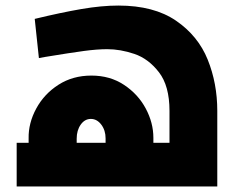

<svg xmlns="http://www.w3.org/2000/svg" viewBox="-20 -671 845 691"><path d="M762 -272V0H40V-157H83V-173Q82 -228 110.5 -280.5Q139 -333 190.5 -366Q242 -399 309 -399Q376 -399 426.5 -365.5Q477 -332 504.5 -280.5Q532 -229 532 -175V-157H590V-272Q590 -362 552 -411Q514 -460 463.5 -477Q413 -494 366 -494Q330 -494 281.5 -487.5Q233 -481 142 -466Q134 -464 120 -462L105 -603Q200 -626 273 -638.5Q346 -651 406 -651Q534 -651 613.5 -596.5Q693 -542 727.5 -456.5Q762 -371 762 -272ZM256 -172V-157H360V-173Q360 -202 344.5 -222.5Q329 -243 307 -243Q285 -243 270.5 -222.5Q256 -202 256 -172Z"/></svg>

Font: Cairo Black
Style: Regular
Weight: 900
Designer: Mohamed Gaber, the designers of Titillium
Foundry: Kief Type Foundry
Version: Version 2.009; ttfautohint (v1.5.33-1714) -l 8 -r 50 -G 200 